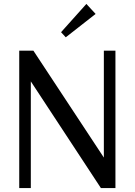

<svg xmlns="http://www.w3.org/2000/svg" viewBox="-20 -958 686 978"><path d="M78 0V-700H150L531 -122L509 -115V-700H568V0H494L111 -583L137 -590V0ZM315 -768 291 -794 420 -938 467 -887Z"/></svg>

Font: Sutasoma
Style: Regular
Weight: 400
Designer: Izhar Fathurrohim, Akbar Rohmanto, Arusyal Khofiqoini
Foundry: Kiwari Kolektiv
Version: Version 1.102